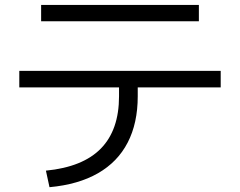

<svg xmlns="http://www.w3.org/2000/svg" viewBox="-20 -736 978 782"><path d="M391.1 -131.3C342 -80.9 267.3 -50.8 167 -41L181.6 26.4C259.8 19.2 325.5 0.3 378.9 -30.3C432.3 -60.9 472.7 -102.5 500 -155.3C527.3 -208 541 -270.8 541 -343.8V-379.9H878.9V-447.3H58.6V-379.9H464.8V-343.8C464.8 -252.6 440.3 -181.8 391.1 -131.3ZM147.5 -715.8V-649.4H790V-715.8Z"/></svg>

Font: Pretendard Variable
Style: Regular
Weight: 400
Designer: Base glyphs from Inter by Rasmus Andersson; Hangeul glyphs from Noto Sans CJK(Source Han Sans) by Jang Soo-young and Kan
Foundry: Kil Hyung-jin
Version: Version 1.309;Glyphs 3.2 (3225)